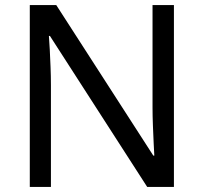

<svg xmlns="http://www.w3.org/2000/svg" viewBox="-20 -734 800 754"><path d="M663 0H558L176 -593H172Q174 -570 175.5 -538.5Q177 -507 178.5 -471.5Q180 -436 180 -399V0H97V-714H201L582 -123H586Q585 -139 583.5 -171Q582 -203 580.5 -241Q579 -279 579 -311V-714H663Z"/></svg>

Font: lkannada05
Style: Book
Weight: 400
Designer: Jelle Bosma - Monotype Design Team
Foundry: Monotype Imaging Inc.
Version: Version 2.003